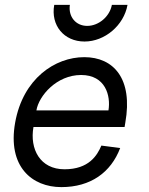

<svg xmlns="http://www.w3.org/2000/svg" viewBox="-20 -750 612 786"><path d="M231 16C351 16 434 -44 472 -144L395 -154C378 -114 344 -57 244 -57C144 -57 101 -140 117 -230H490L493 -248C525 -428 445 -516 325 -516C205 -516 74 -428 42 -248C10 -68 111 16 231 16ZM129 -298C139 -358 212 -443 312 -443C412 -443 434 -358 424 -298ZM202 -730C187 -646 242 -580 326 -580C409 -580 487 -646 502 -730H438C429 -682 384 -644 337 -644C290 -644 259 -682 266 -730Z"/></svg>

Font: Uncut Sans
Style: Italic
Weight: 400
Italic angle: -10°
Designer: Kasper Nordkvist
Foundry: Uncut Type
Version: Version 1.111;FEAKit 1.0